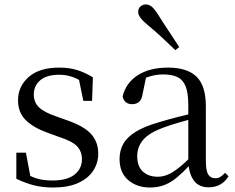

<svg xmlns="http://www.w3.org/2000/svg" viewBox="-20 -838 1069 873"><path d="M221.4 14.6Q172.9 14.6 134 4.5Q95.1 -5.6 54.2 -25.1L54.3 -143.7H97.8L121.5 -18.1L84.9 -20.3V-56.3Q113.4 -37.5 144.2 -27.4Q174.9 -17.3 218.7 -17.3Q285.2 -17.3 318.8 -44.1Q352.5 -70.9 352.5 -113.5Q352.5 -150.2 329.8 -173.6Q307.2 -197 245.6 -216.4L193.9 -235.4Q133.2 -257 97.6 -291.4Q62 -325.9 62 -382Q62 -445.2 110.4 -487.9Q158.8 -530.6 249.1 -530.6Q294.4 -530.6 329.5 -519.9Q364.7 -509.2 402.4 -486.4L398.6 -379.4H358.9L335.1 -495.5L366.5 -490.1V-457.8Q335.7 -479.4 307.9 -488.7Q280.2 -498.1 249.1 -498.1Q192.1 -498.1 162.9 -473.1Q133.7 -448 133.7 -408.5Q133.7 -372 157.7 -349.5Q181.6 -327 236.5 -308.4L286.8 -290.4Q362.6 -264 394.7 -228.1Q426.7 -192.1 426.7 -139.6Q426.7 -96.6 403.5 -61.4Q380.3 -26.2 334.9 -5.8Q289.5 14.6 221.4 14.6Z M661.7 14.6Q602.5 14.6 563.1 -19.1Q523.6 -52.8 523.6 -115.1Q523.6 -153.9 540.8 -184.3Q557.9 -214.6 597.4 -239Q636.9 -263.5 702.9 -282.3Q744.8 -294.9 790.8 -306.7Q836.8 -318.5 876.8 -327.7V-303.3Q836.8 -293.3 795.7 -281.5Q754.6 -269.7 720.6 -257Q657.3 -233.6 630.6 -201.7Q603.9 -169.7 603.9 -128.2Q603.9 -81.6 629.5 -58Q655.2 -34.4 697.1 -34.4Q719.6 -34.4 741.6 -43.3Q763.6 -52.2 791.7 -74.2Q819.7 -96.3 857.8 -134.4L866.5 -87.1H842.9Q811.7 -53.7 784.5 -31.1Q757.2 -8.4 728.1 3.1Q699 14.6 661.7 14.6ZM928.8 13.6Q884.1 13.6 861.8 -16.6Q839.5 -46.7 836.2 -99.7V-103.3V-359Q836.2 -415 824.1 -445.3Q811.9 -475.6 786.7 -487.6Q761.6 -499.6 722 -499.6Q693.3 -499.6 664.1 -491.4Q634.9 -483.2 601.7 -464.7L645.2 -491.9L628.8 -412.7Q625.2 -386 612.7 -375.2Q600.1 -364.3 581.4 -364.3Q545.2 -364.3 537.5 -399.7Q552.4 -461 606.1 -495.8Q659.8 -530.6 744.2 -530.6Q831.5 -530.6 873.8 -489.2Q916 -447.8 916 -354.6V-107.7Q916 -60.8 927.1 -44.2Q938.1 -27.5 958.4 -27.5Q971 -27.5 981 -33.2Q991 -38.8 1003.4 -52.1L1019.1 -36.7Q1003.2 -10.7 980.6 1.4Q958 13.6 928.8 13.6ZM795 -624 777.1 -610.1Q746.8 -639.2 716.2 -667.9Q685.5 -696.6 652.1 -723.8Q629.2 -742.9 618.7 -757Q608.3 -771.1 608.3 -783.8Q608.3 -800.3 619.2 -809.1Q630.1 -817.9 643 -817.9Q657.1 -817.9 669.6 -807.8Q682.1 -797.8 698 -773Q722.2 -734 747.1 -696.9Q771.9 -659.9 795 -624Z"/></svg>

Font: Source Han Serif JP VF
Style: Regular
Weight: 250
Designer: Ryoko NISHIZUKA 西塚涼子 (kana & ideographs); Frank Grießhammer (Latin, Greek & Cyrillic); Wenlong ZHANG 张文龙 (bopomofo); San
Foundry: Adobe
Version: Version 2.001;hotconv 1.1.0;makeotfexe 2.6.0